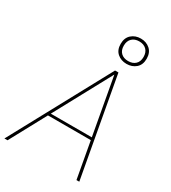

<svg xmlns="http://www.w3.org/2000/svg" viewBox="-240 -1063 1050 1177"><g transform="rotate(30 285.0 -474.5)"><path d="M-16 0 363 -700H387L514 0H494L372 -675H371L6 0ZM128 -256 141 -274H457L462 -256ZM403 -770Q364 -770 337.5 -793Q311 -816 311 -859Q311 -902 337.5 -925.5Q364 -949 403 -949Q442 -949 468.5 -925.5Q495 -902 495 -859Q495 -816 468.5 -793Q442 -770 403 -770ZM403 -790Q435 -790 454 -808Q473 -826 473 -859Q473 -892 454 -910.5Q435 -929 403 -929Q371 -929 352 -910.5Q333 -892 333 -859Q333 -826 352 -808Q371 -790 403 -790Z"/></g></svg>

Font: DM Sans 28pt Thin
Style: Italic
Weight: 250
Italic angle: -10°
Version: Version 4.004;gftools[0.9.30]